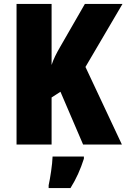

<svg xmlns="http://www.w3.org/2000/svg" viewBox="-20 -734 642 975"><path d="M599 0 414 -394 602 -714H411L285 -495C267 -464 251 -433 242 -404V-714H64V0H242V-239L287 -268L402 0ZM406 72V61H247C246 100 235 171 227 207V221H338C368 173 389 125 406 72Z"/></svg>

Font: Noto Sans Arabic UI Cn Bk
Style: Regular
Weight: 900
Width: 3
Designer: Monotype Design Team, Nadine Chahine and Nizar Qandah
Foundry: Monotype Imaging Inc.
Version: Version 2.010